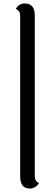

<svg xmlns="http://www.w3.org/2000/svg" viewBox="-20 -912 319 1104"><path d="M180 -823V102Q180 130 204 141Q184 172 151 172Q96 172 96 102V-822Q96 -850 71 -861Q88 -892 123 -892Q180 -892 180 -823Z"/></svg>

Font: Laila
Style: Regular
Weight: 400
Designer: Hitesh Malaviya
Foundry: Indian Type Foundry
Version: Version 1.302;PS 1.0;hotconv 1.0.78;makeotf.lib2.5.61930; tt